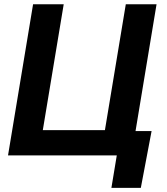

<svg xmlns="http://www.w3.org/2000/svg" viewBox="-20 -748 802 924"><path d="M612.8 0H18.6L139.2 -727.5H286.6L186 -121.6H484.9L585.4 -727.5H733.4ZM516.1 156.2 542 0H500L519.5 -117.2H709.5L657.7 156.2Z"/></svg>

Font: Inter 18pt
Style: Bold Italic
Weight: 700
Italic angle: -9.3988°
Designer: Rasmus Andersson
Foundry: rsms
Version: Version 4.001;git-66647c0bb